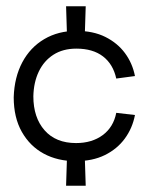

<svg xmlns="http://www.w3.org/2000/svg" viewBox="-20 -507 490 616"><path d="M223 10Q165 10 120.5 -14Q76 -38 50 -84Q24 -130 24 -195Q26 -259 51.5 -307Q77 -355 122 -381.5Q167 -408 225 -408Q279 -408 318 -388.5Q357 -369 381 -336.5Q405 -304 413 -263L353 -255Q343 -301 310.5 -326Q278 -351 225 -351Q182 -351 151.5 -331.5Q121 -312 104.5 -277.5Q88 -243 87 -198Q87 -130 123 -89Q159 -48 224 -48Q275 -48 309.5 -73.5Q344 -99 353 -145L413 -138Q405 -96 380.5 -62.5Q356 -29 316.5 -9.5Q277 10 223 10ZM192 89 195 -5H252L255 89ZM195 -392 192 -487H255L252 -392Z"/></svg>

Font: Darker Grotesque Light Medium
Style: Regular
Weight: 500
Version: Version 1.000;gftools[0.9.28]